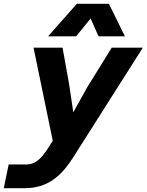

<svg xmlns="http://www.w3.org/2000/svg" viewBox="-84 -809 778 1019"><path d="M283 -361 305 -213 379 -346 509 -556H674L304 27Q266 87 226.5 122.5Q187 158 142.5 174Q98 190 45 190H-64L-38 64H54Q82 64 103 51.5Q124 39 142 17.5Q160 -4 177 -32L196 -62L94 -556H248ZM171 -616 324 -789H494L579 -616H439L397 -711L320 -616Z"/></svg>

Font: Azeret Mono Thin
Style: Bold Italic
Weight: 700
Italic angle: -12°
Version: Version 1.002